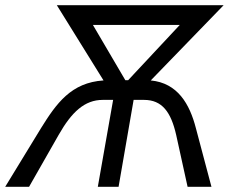

<svg xmlns="http://www.w3.org/2000/svg" viewBox="-61 -720 886 740"><path d="M158 -700 338 -410C213 -402 156 -321 97 -226L-41 0H51L165 -200C215 -288 265 -335 335 -335H375L316 0H396L454 -335H494C564 -335 598 -288 618 -200L662 0H754L694 -226C670 -319 624 -400 520 -410L801 -700ZM297 -624H632L433 -411H422Z"/></svg>

Font: Fixel Display 20240404
Style: Italic
Weight: 400
Italic angle: -10°
Designer: AlfaBravo + MacPaw
Foundry: Kyrylo Tkachov, Marchela Mozhyna, Serhii Makarenko, Maria Weinstein, Zakhar Kryvoshyya
Version: Version 1.211;Glyphs 3.2 (3225)